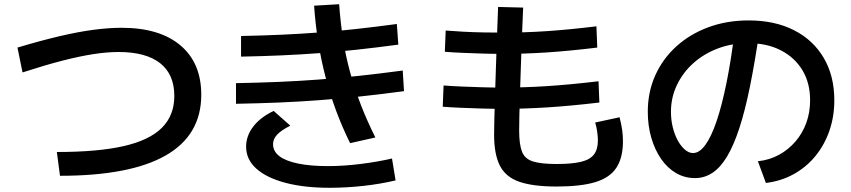

<svg xmlns="http://www.w3.org/2000/svg" viewBox="-20 -839 4040 912"><path d="M250 -117Q445 -117 567.5 -145Q690 -173 749 -232Q808 -291 808 -383Q808 -486 740.5 -539Q673 -592 543 -592Q489 -592 424 -582Q359 -572 277 -551Q195 -530 87 -495L63 -613Q173 -646 262.5 -667Q352 -688 424.5 -697.5Q497 -707 558 -707Q738 -707 837 -623.5Q936 -540 936 -389Q936 -197 767 -100.5Q598 -4 265 -4Z M1643 -159Q1605 -236 1576 -314.5Q1547 -393 1526 -474Q1505 -555 1491.5 -639.5Q1478 -724 1472 -812L1591 -819Q1597 -733 1609.5 -653Q1622 -573 1643 -496Q1664 -419 1693.5 -342.5Q1723 -266 1763 -186ZM1546 53Q1424 53 1334.5 29Q1245 5 1197 -38.5Q1149 -82 1149 -142Q1149 -194 1183.5 -238.5Q1218 -283 1280 -312L1359 -242Q1315 -220 1295.5 -198.5Q1276 -177 1277 -152Q1278 -119 1308 -96.5Q1338 -74 1396.5 -62Q1455 -50 1538 -50Q1611 -50 1691.5 -60Q1772 -70 1842 -86L1859 18Q1787 35 1706 44Q1625 53 1546 53ZM1125 -668Q1225 -670 1315 -674Q1405 -678 1491.5 -684.5Q1578 -691 1669.5 -701Q1761 -711 1865 -725L1872 -627Q1768 -613 1675.5 -603Q1583 -593 1495.5 -586.5Q1408 -580 1317.5 -576Q1227 -572 1125 -570ZM1101 -444Q1208 -446 1303.5 -450Q1399 -454 1492 -461Q1585 -468 1683 -478.5Q1781 -489 1893 -504L1899 -406Q1788 -391 1688.5 -380.5Q1589 -370 1495 -363Q1401 -356 1305 -352Q1209 -348 1101 -346Z M2624 47Q2512 47 2447 24.5Q2382 2 2354.5 -52Q2327 -106 2327 -199Q2327 -220 2328 -266.5Q2329 -313 2331 -377Q2333 -441 2335.5 -514Q2338 -587 2340.5 -662Q2343 -737 2346 -806L2465 -803Q2462 -743 2459.5 -673.5Q2457 -604 2454.5 -533.5Q2452 -463 2450 -400.5Q2448 -338 2447 -290.5Q2446 -243 2446 -219Q2446 -153 2459.5 -118.5Q2473 -84 2512 -72Q2551 -60 2624 -60Q2698 -60 2740.5 -70.5Q2783 -81 2801.5 -105.5Q2820 -130 2820 -172Q2820 -190 2816.5 -214.5Q2813 -239 2807 -257L2923 -282Q2932 -246 2935.5 -220.5Q2939 -195 2939 -168Q2939 -90 2908 -42.5Q2877 5 2808 26Q2739 47 2624 47ZM2367 -322Q2319 -322 2268 -323.5Q2217 -325 2169.5 -327Q2122 -329 2083 -332L2087 -433Q2124 -430 2171.5 -428Q2219 -426 2270 -424.5Q2321 -423 2367 -423Q2471 -423 2579.5 -430Q2688 -437 2823 -453L2827 -352Q2691 -336 2581.5 -329Q2472 -322 2367 -322ZM2369 -583Q2323 -583 2273 -584.5Q2223 -586 2177 -588Q2131 -590 2093 -593L2097 -694Q2133 -691 2179 -688.5Q2225 -686 2274.5 -685Q2324 -684 2369 -684Q2470 -684 2576 -691Q2682 -698 2813 -714L2817 -613Q2685 -597 2578.5 -590Q2472 -583 2369 -583Z M3580 -73Q3635 -79 3680 -103.5Q3725 -128 3758.5 -167Q3792 -206 3810 -255.5Q3828 -305 3828 -363Q3828 -445 3791.5 -505.5Q3755 -566 3689 -600Q3623 -634 3534 -634Q3457 -634 3390.5 -609Q3324 -584 3274 -539.5Q3224 -495 3195.5 -435.5Q3167 -376 3167 -308Q3167 -270 3175.5 -235Q3184 -200 3199 -172.5Q3214 -145 3233 -128.5Q3252 -112 3272 -112Q3302 -112 3330 -150Q3358 -188 3383.5 -262.5Q3409 -337 3431.5 -448.5Q3454 -560 3472 -708L3588 -696Q3566 -545 3542.5 -429Q3519 -313 3492 -230.5Q3465 -148 3433.5 -95.5Q3402 -43 3364 -18Q3326 7 3281 7Q3233 7 3192 -16.5Q3151 -40 3121 -83Q3091 -126 3074 -183.5Q3057 -241 3057 -308Q3057 -402 3092.5 -481Q3128 -560 3192.5 -618.5Q3257 -677 3344.5 -709.5Q3432 -742 3536 -742Q3660 -742 3751.5 -695.5Q3843 -649 3893 -563.5Q3943 -478 3943 -363Q3943 -285 3919.5 -217.5Q3896 -150 3853 -97.5Q3810 -45 3750.5 -12Q3691 21 3618 30Z"/></svg>

Font: M PLUS 2 Thin SemiBold
Style: Regular
Weight: 600
Version: Version 1.001